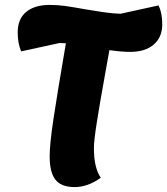

<svg xmlns="http://www.w3.org/2000/svg" viewBox="-20 -735 680 781"><path d="M640 -636Q640 -584 605.5 -554Q571 -524 510 -524Q474 -524 425 -531Q410 -447 409 -442Q386 -315 374 -238.5Q362 -162 362 -133Q362 -52 390 -12Q337 26 284 26Q229 26 205.5 -4Q182 -34 182 -99Q182 -147 197 -248Q212 -349 248 -559L222 -560L66 -526Q52 -559 52 -603Q52 -658 86.5 -686.5Q121 -715 182 -715Q215 -715 246.5 -710.5Q278 -706 328 -697Q363 -691 400.5 -685.5Q438 -680 470 -679L625 -713Q640 -682 640 -636Z"/></svg>

Font: Lemonada SemiBold
Style: Regular
Weight: 600
Designer: Mohamed Gaber (Arabic) Eduardo Tunni (Latin)
Foundry: Kief Type Foundry
Version: Version 3.006